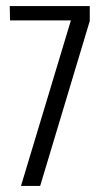

<svg xmlns="http://www.w3.org/2000/svg" viewBox="-20 -611 339 631"><path d="M49 0 213 -544H13L12 -591H275V-542L112 0Z"/></svg>

Font: Alumni Sans
Style: Regular
Weight: 400
Designer: Robert E. Leuschke
Foundry: Robert E. Leuschke
Version: Version 1.018